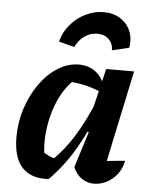

<svg xmlns="http://www.w3.org/2000/svg" viewBox="-54 -791 663 844"><g transform="rotate(5 278.0 -369.5)"><path d="M192 5Q116 10 75.5 -32.5Q35 -75 35 -167Q35 -233 55 -294Q75 -355 109.5 -403.5Q144 -452 188.5 -480Q233 -508 282 -508Q322 -508 351.5 -487.5Q381 -467 395 -429L394 -392Q325 -426 229 -431L274 -445Q244 -420 220 -381Q196 -342 181.5 -295Q167 -248 162 -197.5Q157 -147 164 -97L150 -116Q167 -105 185 -96.5Q203 -88 223 -85L201 -82Q250 -127 293.5 -197.5Q337 -268 377 -366L399 -344Q357 -234 307.5 -147.5Q258 -61 192 5ZM426 -31 402 -92Q430 -95 459.5 -98.5Q489 -102 520 -104Q513 -69 493.5 -44Q474 -19 447 -5.5Q420 8 392 8Q362 8 338 -8.5Q314 -25 300 -57L350 -216L336 -222L402 -499H525ZM370 -747Q413 -747 443.5 -727.5Q474 -708 488 -675Q502 -642 495 -601L420 -583Q420 -612 401 -631Q382 -650 350 -650Q319 -650 293 -631.5Q267 -613 254 -583L185 -601Q195 -642 223 -675.5Q251 -709 289.5 -728Q328 -747 370 -747Z"/></g></svg>

Font: Piazzolla Thin ExtraBold
Style: Italic
Weight: 800
Italic angle: -11.3°
Version: Version 2.005